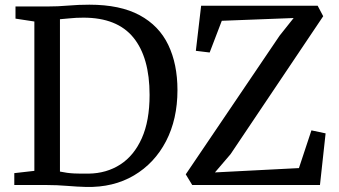

<svg xmlns="http://www.w3.org/2000/svg" viewBox="-20 -770 1412 799"><path d="M123 -59V-680.5L44.5 -692.5V-743H175.5Q222 -743 264.2 -746.8Q306.5 -750.5 352 -750.5Q480 -750.5 561 -706.8Q642 -663 680.2 -583.2Q718.5 -503.5 718.5 -395Q718.5 -274 670.8 -182.2Q623 -90.5 537.5 -40Q452 10.5 338.5 8Q301.5 7 259 3.5Q216.5 0 177 0H39.5V-49.5ZM229.5 -56Q260 -49.5 289 -48.2Q318 -47 349 -47.5Q423 -48.5 480.2 -85.2Q537.5 -122 570 -194.5Q602.5 -267 602.5 -375Q602.5 -531 535 -613.8Q467.5 -696.5 327.5 -696.5Q296 -696.5 271.5 -693.8Q247 -691 229.5 -690ZM1143.5 -621.5 1202 -695 903 -683.5 852.5 -551.5 795 -558.5 817 -746H1302L1325 -702.5L939.5 -128.5L874.5 -52.5L1224 -70.5L1276 -227.5L1335 -215L1311.5 0H780L753 -44.5Z"/></svg>

Font: Merriweather
Style: Regular
Weight: 400
Designer: Eben Sorkin
Foundry: Eben Sorkin
Version: Version 2.100; ttfautohint (v1.7.19-72a1) -l 8 -r 50 -G 200 